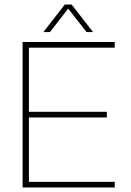

<svg xmlns="http://www.w3.org/2000/svg" viewBox="-20 -830 578 850"><path d="M172 -688 267 -810H297L392 -688H363L282 -792L201 -688ZM80 0V-644H488V-619H108V-335H453V-310H108V-25H488V0Z"/></svg>

Font: Kanit Thin
Style: Regular
Weight: 250
Designer: Katatrad Team
Foundry: CadsonDemak
Version: Version 2.000; ttfautohint (v1.8.3)